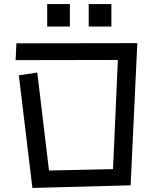

<svg xmlns="http://www.w3.org/2000/svg" viewBox="-20 -912 773 948"><path d="M418 -892H530V-781H418ZM213 -892H325V-781H213ZM73 -540 164 -554 222 -70 538 -77 562 -616 57 -615 61 -698 658 -699 625 3 140 16Z"/></svg>

Font: Stick
Style: Regular
Weight: 400
Designer: Fontworks Inc.
Foundry: Fontworks Inc.
Version: Version 1.100